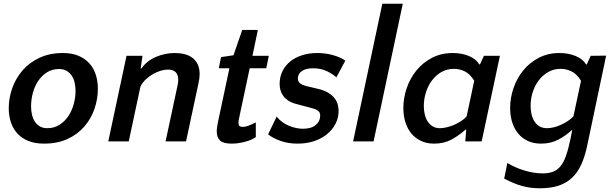

<svg xmlns="http://www.w3.org/2000/svg" viewBox="-20 -760 3309 1032"><path d="M318 -475Q368 -475 403.5 -459.5Q439 -444 462 -417.5Q485 -391 495.5 -356.5Q506 -322 506 -283Q506 -227 487.5 -174Q469 -121 433 -79.5Q397 -38 343 -13Q289 12 217 12Q167 12 131 -3Q95 -18 72 -44Q49 -70 38 -104.5Q27 -139 27 -178Q27 -233 46 -286.5Q65 -340 101.5 -382Q138 -424 192.5 -449.5Q247 -475 318 -475ZM234 -71Q271 -71 299.5 -89Q328 -107 347 -135.5Q366 -164 376 -199.5Q386 -235 386 -271Q386 -295 381 -316.5Q376 -338 365 -354Q354 -370 337.5 -379.5Q321 -389 297 -389Q260 -389 232 -371Q204 -353 185 -324.5Q166 -296 156.5 -260Q147 -224 147 -188Q147 -165 152 -143.5Q157 -122 167.5 -106Q178 -90 194.5 -80.5Q211 -71 234 -71Z M870 0 935 -304Q938 -319 938 -331Q938 -386 882 -386Q865 -386 844.5 -380Q824 -374 803.5 -362.5Q783 -351 764.5 -334Q746 -317 735 -295L672 0H562L660 -460H746L736 -392H740Q770 -434 819 -454.5Q868 -475 919 -475Q947 -475 971.5 -469Q996 -463 1014 -449.5Q1032 -436 1042.5 -414.5Q1053 -393 1053 -362Q1053 -340 1047 -313L980 0Z M1213 -393H1156L1168 -453L1235 -463L1282 -599H1366L1337 -460H1425L1411 -393H1322L1266 -129Q1262 -113 1262 -100Q1262 -87 1267.5 -82.5Q1273 -78 1285 -78Q1298 -78 1312 -83Q1326 -88 1355 -102V-23Q1332 -7 1295.5 2.5Q1259 12 1225 12Q1180 12 1162.5 -5Q1145 -22 1145 -54Q1145 -65 1147 -78.5Q1149 -92 1152 -106Z M1662 -393Q1624 -393 1602.5 -378Q1581 -363 1581 -337Q1581 -325 1590.5 -314.5Q1600 -304 1628 -297L1695 -281Q1726 -273 1746.5 -260Q1767 -247 1779 -231Q1791 -215 1795.5 -197.5Q1800 -180 1800 -164Q1800 -127 1783.5 -95Q1767 -63 1738 -39Q1709 -15 1668.5 -1.5Q1628 12 1580 12Q1527 12 1485.5 -3.5Q1444 -19 1421 -38L1467 -133Q1494 -100 1533 -84Q1572 -68 1608 -68Q1653 -68 1677 -88Q1701 -108 1701 -140Q1701 -153 1692 -162.5Q1683 -172 1659 -178L1569 -202Q1544 -209 1527.5 -220.5Q1511 -232 1501 -246.5Q1491 -261 1487 -277Q1483 -293 1483 -308Q1483 -347 1498.5 -378Q1514 -409 1541 -430.5Q1568 -452 1605 -463.5Q1642 -475 1685 -475Q1704 -475 1725.5 -472.5Q1747 -470 1767 -464.5Q1787 -459 1805 -451.5Q1823 -444 1836 -434L1788 -344Q1772 -360 1739 -376.5Q1706 -393 1662 -393Z M1988 0H1878L2035 -740H2145Z M2667 -460 2569 0H2481L2486 -63H2482Q2447 -32 2407 -10Q2367 12 2313 12Q2274 12 2243 -2.5Q2212 -17 2191 -42.5Q2170 -68 2159 -103Q2148 -138 2148 -179Q2148 -233 2166 -286Q2184 -339 2218 -381Q2252 -423 2301.5 -449Q2351 -475 2414 -475Q2462 -475 2500.5 -459Q2539 -443 2556 -414H2560L2581 -460ZM2345 -71Q2361 -71 2380 -75.5Q2399 -80 2418.5 -88Q2438 -96 2456 -107.5Q2474 -119 2488 -134L2529 -326Q2506 -363 2478 -376.5Q2450 -390 2421 -390Q2382 -390 2352 -372.5Q2322 -355 2301 -326.5Q2280 -298 2269 -262.5Q2258 -227 2258 -190Q2258 -167 2263 -145.5Q2268 -124 2278.5 -107.5Q2289 -91 2305.5 -81Q2322 -71 2345 -71Z M3238 -461 3137 19Q3124 82 3103.5 126Q3083 170 3052 198Q3021 226 2979 239Q2937 252 2882 252Q2856 252 2833 249Q2810 246 2787.5 240Q2765 234 2741 224Q2717 214 2690 200L2707 116Q2750 142 2800.5 157Q2851 172 2897 172Q2929 172 2952.5 163Q2976 154 2993 133Q3010 112 3022.5 76.5Q3035 41 3046 -12L3056 -63Q3023 -32 2982 -10Q2941 12 2888 12Q2848 12 2817 -2.5Q2786 -17 2765 -42.5Q2744 -68 2733 -103Q2722 -138 2722 -179Q2722 -233 2740 -286Q2758 -339 2792 -381Q2826 -423 2875.5 -449Q2925 -475 2987 -475Q3035 -475 3074 -459Q3113 -443 3130 -414H3134L3155 -460ZM2920 -71Q2935 -71 2953.5 -75Q2972 -79 2991.5 -87.5Q3011 -96 3029 -107.5Q3047 -119 3062 -134L3103 -326Q3080 -363 3051.5 -376.5Q3023 -390 2994 -390Q2956 -390 2926 -372.5Q2896 -355 2875 -327Q2854 -299 2843 -263.5Q2832 -228 2832 -191Q2832 -167 2837 -145.5Q2842 -124 2852.5 -107.5Q2863 -91 2879.5 -81Q2896 -71 2920 -71Z"/></svg>

Font: Quattrocento Sans
Style: Bold Italic
Weight: 700
Designer: Pablo Impallari
Foundry: Pablo Impallari, Igino Marini, Brenda Gallo
Version: Version 2.000